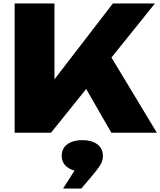

<svg xmlns="http://www.w3.org/2000/svg" viewBox="-20 -770 930 1114"><path d="M65 0V-750H296V-183L236 -232L635 -750H879L276 0ZM424 -351 595 -489 890 0H626ZM346 324 449 162 458 225Q404 225 371 200.5Q338 176 338 134Q338 91 371 67Q404 43 458 43Q512 43 544.5 67Q577 91 577 135Q577 164 561 189Q545 214 511 254L452 324Z"/></svg>

Font: Unbounded ExtraBold
Style: Regular
Weight: 800
Designer: Luke Prowse, Jean-Baptiste Morizot, Fátima Lázaro, Florian Runge
Foundry: NaN
Version: Version 1.701;gftools[0.9.28.dev5+ged2979d]